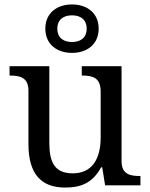

<svg xmlns="http://www.w3.org/2000/svg" viewBox="-20 -834 675 864"><path d="M304 -596C371 -596 424 -634 424 -705C424 -776 371 -814 304 -814C237 -814 184 -776 184 -705C184 -634 237 -596 304 -596ZM304 -645C268 -645 238 -662 238 -705C238 -748 268 -765 304 -765C340 -765 370 -748 370 -705C370 -662 340 -645 304 -645ZM273 10C338 10 394 -6 435 -81H440L453 0H612V-42H609C565 -42 527 -50 527 -109V-536H348V-494H351C396 -494 433 -485 433 -422V-216C433 -119 395 -54 307 -54C226 -54 202 -104 202 -191V-536H23V-494H26C70 -494 108 -485 108 -426V-186C108 -49 167 10 273 10Z"/></svg>

Font: Noto Fangsong KSS Rotated
Style: Regular
Weight: 400
Designer: LIU Zhao, ZHANG Congyu, Kushim JIANG
Foundry: Guyu Beijing Co. Ltd.
Version: Version 1.000;November 16, 2022;FontCreator 11.5.0.2427 64-b